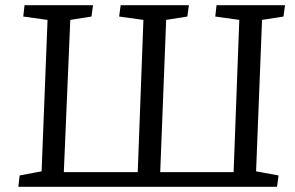

<svg xmlns="http://www.w3.org/2000/svg" viewBox="-20 -723 1143 743"><path d="M51 0 56 -44 141 -60 164 -646 70 -659 75 -703H340L334 -659L252 -646L227 -57H513L535 -646L441 -659L447 -703H711L705 -659L623 -646L600 -57H884L906 -646L813 -659L818 -703H1083L1077 -659L994 -646L971 -60L1058 -44L1052 0Z"/></svg>

Font: Literata 18pt
Style: Italic
Weight: 400
Italic angle: -2°
Designer: Latin by Veronika Burian and Jose Scaglione. Greek by Irene Vlachou. Cyrillic by Vera Evstafieva
Foundry: TypeTogether
Version: Version 3.103;gftools[0.9.29]